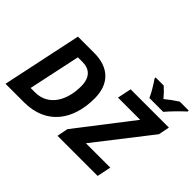

<svg xmlns="http://www.w3.org/2000/svg" viewBox="-171 -1278 1621 1621"><g transform="rotate(45 639.5 -467.0)"><path d="M246 0C516 0 646 -190 646 -444C646 -619 545 -714 370 -714H177L26 0ZM1126 0 1152 -125H861L1243 -615L1263 -714H806L780 -589H1045L666 -98L647 0ZM201 -125 300 -590H356C441 -590 493 -541 493 -436C493 -272 417 -125 253 -125ZM884 -922C911 -883 950 -821 970 -774H1135C1170 -816 1240 -887 1279 -922V-934H1173C1134 -909 1099 -884 1060 -852C1037 -880 1004 -914 981 -934H884Z"/></g></svg>

Font: BC Sans
Style: Bold Italic
Weight: 700
Italic angle: -12°
Designer: Monotype Design Team
Province of B.C.
Foundry: Monotype Imaging Inc.
Version: Version 2.000;GOOG;noto-source:20170915:90ef993387c0